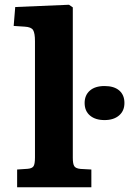

<svg xmlns="http://www.w3.org/2000/svg" viewBox="-20 -787 543 807"><path d="M52 0V-74.5L96.5 -77.5Q114.5 -79 120.7 -88Q127 -97 127 -125.5V-614Q127 -647.5 119.2 -660.5Q111.5 -673.5 83.5 -675L37.5 -678L44 -757.5L270 -767L286 -756V-124Q286 -98.5 292 -88.8Q298 -79 318.5 -77L364 -74.5V0ZM419.4 -282.3Q380.7 -282.3 358.2 -301.4Q335.7 -320.5 335.7 -354.1Q335.7 -386.8 357.6 -406.1Q379.5 -425.4 419.4 -425.4Q459.7 -425.4 481.4 -406.5Q503 -387.6 503 -354.1Q503 -320.9 480.3 -301.6Q457.6 -282.3 419.4 -282.3Z"/></svg>

Font: Literata Variable Black
Style: Regular
Weight: 900
Designer: Latin by Veronika Burian and Jose Scaglione. Greek by Irene Vlachou. Cyrillic by Vera Evstafieva.
Foundry: TypeTogether
Version: Version 3.021